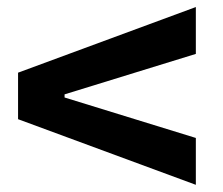

<svg xmlns="http://www.w3.org/2000/svg" viewBox="-20 -616 626 540"><path d="M530.8 -96.2V-228L161.6 -341.8V-350.6L530.8 -464.4V-596.2L30.8 -411.6V-280.8Z"/></svg>

Font: Cascadia Code
Style: Bold
Weight: 700
Monospace: yes
Designer: Aaron Bell
Foundry: Saja Typeworks
Version: Version 2404.023